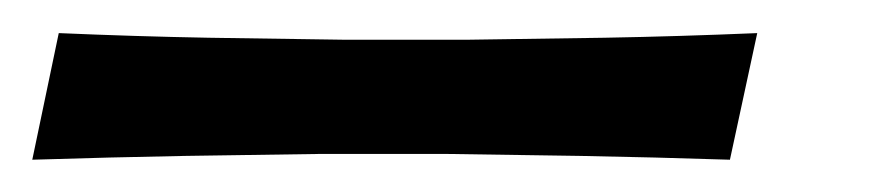

<svg xmlns="http://www.w3.org/2000/svg" viewBox="-108 28 530 116"><path d="M-88.5 124.5 -72.5 48Q-26 50 18 50.8Q62 51.5 99.5 52H175Q212.5 51.5 257.2 50.8Q302 50 349.5 48L333 124.5Q287 123 242.8 122.2Q198.5 121.5 161.5 121H85.5Q48 121.5 3.5 122.2Q-41 123 -88.5 124.5Z"/></svg>

Font: Commissioner Flair
Style: Italic
Weight: 400
Italic angle: -12°
Designer: Kostas Bartsokas
Foundry: Kostas Bartsokas
Version: Version 1.000; ttfautohint (v1.8.3)